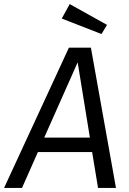

<svg xmlns="http://www.w3.org/2000/svg" viewBox="-49 -922 635 942"><path d="M403 -176H137L59 0H-29L289 -688H397L520 0H432ZM392 -247 332 -616 168 -247ZM476 -800 449 -755 254 -831 293 -902Z"/></svg>

Font: Fira Sans Book
Style: Italic
Weight: 350
Italic angle: -8°
Designer: bBox Type GmbH & Carrois Corporate GbR & Edenspiekermann AG
Foundry: bBox Type GmbH & Carrois Corporate GbR & Edenspiekermann AG
Version: Version 4.301